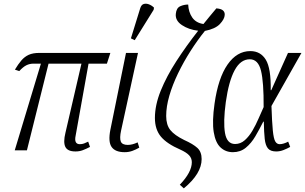

<svg xmlns="http://www.w3.org/2000/svg" viewBox="-20 -827 1678 1056"><path d="M61 0 205 -477H165Q143 -477 125 -468Q107 -459 86 -436L62 -444Q80 -474 97.5 -494.5Q115 -515 138 -525.5Q161 -536 197 -536H587L568 -477H467L396 -81Q386 -34 419 -34Q432 -34 442.5 -38Q453 -42 465 -48L475 -19Q454 -8 435.5 -1Q417 6 395 6Q352 6 339.5 -19Q327 -44 340 -97L428 -477H247L128 0Z M666 10Q614 10 594 -18.5Q574 -47 587 -113L673 -536H739L646 -109Q637 -67 644.5 -48.5Q652 -30 683 -30Q708 -30 737 -44L746 -15Q727 -4 707.5 3Q688 10 666 10ZM721 -606 700 -616 751 -781Q757 -801 770.5 -805Q784 -809 799.5 -803Q815 -797 827 -785L825 -773Z M991 209 969 189Q1035 120 1035 65Q1035 43 1020 27Q1005 11 972 -4Q898 -36 865 -75.5Q832 -115 832 -178Q832 -249 864 -328Q896 -407 950 -490.5Q1004 -574 1070 -658Q1018 -664 980.5 -689Q943 -714 947 -751Q950 -783 971 -792.5Q992 -802 1015 -802Q1017 -760 1037.5 -730.5Q1058 -701 1099 -695Q1117 -717 1134.5 -738.5Q1152 -760 1170 -781Q1196 -779 1206.5 -769.5Q1217 -760 1216 -745Q1215 -722 1189.5 -695Q1164 -668 1107 -657Q1066 -606 1028 -546.5Q990 -487 959.5 -424Q929 -361 911.5 -301Q894 -241 894 -189Q894 -140 917 -111.5Q940 -83 993 -57Q1042 -35 1065.5 -13.5Q1089 8 1089 48Q1089 128 991 209Z M1261 10Q1221 10 1193 -16Q1165 -42 1155.5 -100.5Q1146 -159 1160 -257Q1180 -398 1231.5 -472Q1283 -546 1357 -546Q1413 -546 1442 -498.5Q1471 -451 1469 -331H1472L1564 -536H1638L1473 -244Q1476 -155 1480.5 -109.5Q1485 -64 1494 -49Q1503 -34 1518 -34Q1529 -34 1541.5 -38Q1554 -42 1565 -48L1576 -19Q1560 -10 1540 -2Q1520 6 1499 6Q1468 6 1454 -10.5Q1440 -27 1436 -63Q1432 -99 1431 -158H1428Q1407 -116 1384.5 -77.5Q1362 -39 1332 -14.5Q1302 10 1261 10ZM1273 -35Q1303 -35 1326.5 -56Q1350 -77 1368.5 -108.5Q1387 -140 1402 -175Q1417 -210 1430 -238Q1431 -375 1415.5 -438Q1400 -501 1354 -501Q1303 -501 1270.5 -440.5Q1238 -380 1222 -266Q1207 -156 1217.5 -95.5Q1228 -35 1273 -35Z"/></svg>

Font: Noto Serif ExtraCondensed Light
Style: Italic
Weight: 300
Width: 2
Italic angle: -12°
Designer: Monotype Design Team
Foundry: Monotype Imaging Inc.
Version: Version 2.014; ttfautohint (v1.8.4.7-5d5b)